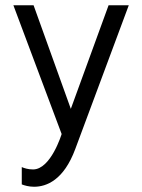

<svg xmlns="http://www.w3.org/2000/svg" viewBox="-20 -519 542 732"><path d="M394 -499 250 -104 108 -499H31L215 -8C215 -8 174 127 106 127C87 127 72 122 63 118V184C73 188 90 193 110 193C157 193 223 168 267 49L471 -499H394Z"/></svg>

Font: Maven Pro
Style: Regular
Weight: 400
Designer: Joe Prince
Foundry: Joe Prince
Version: Version 1.003